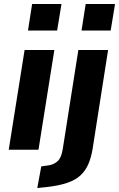

<svg xmlns="http://www.w3.org/2000/svg" viewBox="-20 -755 600 968"><path d="M121 -601 142 -735H290L268 -601ZM24 0 104 -503H254L174 0ZM391 -601 412 -735H560L538 -601ZM168 193 188 84 229 78Q252 74 270.5 57.5Q289 41 296 -1L375 -503H525L447 -5Q440 38 426 71Q412 104 387 128Q362 152 320 166.5Q278 181 216 188Z"/></svg>

Font: Nunito Sans 7pt Condensed ExtraBold
Style: Italic
Weight: 800
Width: 3
Italic angle: -9°
Designer: Vernon Adams
Foundry: Vernon Adams
Version: Version 3.101;gftools[0.9.27]